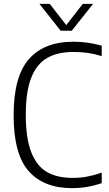

<svg xmlns="http://www.w3.org/2000/svg" viewBox="-20 -965 562 994"><path d="M50.5 -369Q50.5 -568.5 129.5 -658.8Q208.5 -749 360.5 -749Q435 -749 506.5 -728.5V-674.5Q470 -686 434.8 -691Q399.5 -696 360.5 -696Q278 -696 223.8 -664.8Q169.5 -633.5 141.5 -562Q113.5 -490.5 113.5 -371Q113.5 -248.5 142 -176.5Q170.5 -104.5 223.5 -74.2Q276.5 -44 356 -44Q394.5 -44 430 -50.5Q465.5 -57 506.5 -71V-17Q432.5 9 353 9Q206.5 9 128.5 -79Q50.5 -167 50.5 -369ZM408.5 -945H462L351.5 -806H294L184 -945H237.5L323 -835Z"/></svg>

Font: Encode Sans Semi Condensed Light
Style: Regular
Weight: 300
Width: 4
Designer: Multiple Designers
Foundry: Impallari Type
Version: Version 2.000